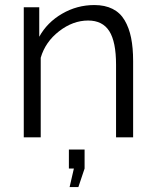

<svg xmlns="http://www.w3.org/2000/svg" viewBox="-20 -550 623 769"><path d="M513.2 0H444.8V-291Q444.8 -382.8 417.7 -425.3Q390.6 -467.8 333 -467.8Q272 -467.8 216.8 -425Q161.6 -382.3 143.1 -318.8V0H75.2V-521H137.2V-402.8Q168.9 -460.4 228.8 -495.1Q288.6 -529.8 357.9 -529.8Q400.4 -529.8 430.9 -514.4Q461.4 -499 479.2 -468.8Q497.1 -438.5 505.1 -398.4Q513.2 -358.4 513.2 -305.2ZM258.8 199.2 275.9 125H255.9V48.8H318.8V125L293.9 199.2Z"/></svg>

Font: Rawline
Style: Regular
Weight: 400
Designer: Matt McInerney, Pablo Impallari, Rodrigo Fuenzalida
Foundry: Matt McInerney, Pablo Impallari, Rodrigo Fuenzalida
Version: Version 4.020;PS 004.020;hotconv 1.0.88;makeotf.lib2.5.64775